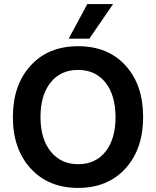

<svg xmlns="http://www.w3.org/2000/svg" viewBox="-20 -912 763 939"><path d="M417 -723H316L407 -892H533ZM361.5 -570Q276 -570 227 -508Q178 -446 178 -339.5Q178 -233 228 -171Q278 -109 362.5 -109Q447 -109 496 -170.5Q545 -232 545 -339Q545 -446 496 -508Q447 -570 361.5 -570ZM362 -686Q508 -686 594 -591.5Q680 -497 680 -340Q680 -183 593.5 -88Q507 7 362 7Q217 7 130 -88Q43 -183 43 -339.5Q43 -496 129.5 -591Q216 -686 362 -686Z"/></svg>

Font: Hind Kochi SemiBold
Style: Regular
Weight: 600
Designer: Dhruvi Tolia
Foundry: Indian Type Foundry
Version: Version 0.702;PS 1.0;hotconv 1.0.81;makeotf.lib2.5.63406